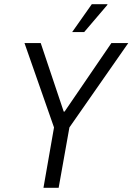

<svg xmlns="http://www.w3.org/2000/svg" viewBox="-20 -890 628 910"><path d="M186 0 236 -286 96 -686H173L282 -361H286L508 -686H588L309 -286L258 0ZM322 -738 415 -870H489V-867L379 -738Z"/></svg>

Font: Archivo Condensed Light
Style: Italic
Weight: 300
Width: 3
Italic angle: -10°
Designer: Hector Gatti
Foundry: Omnibus-Type
Version: Version 2.001